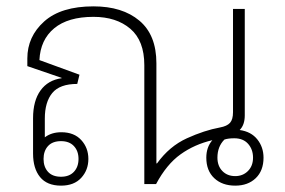

<svg xmlns="http://www.w3.org/2000/svg" viewBox="-20 -579 896 604"><path d="M172 5Q128 5 106 -22Q84 -49 84 -96V-207Q84 -262 107.5 -294.5Q131 -327 174 -333V-334L66 -371V-395Q66 -464 119 -511.5Q172 -559 274 -559Q365 -559 418.5 -514Q472 -469 472 -380V-65H474Q513 -119 568 -144Q623 -169 672 -178Q694 -182 703.5 -192.5Q713 -203 713 -226V-551H750V-216Q750 -186 734 -170Q770 -165 789.5 -140.5Q809 -116 809 -83Q809 -42 784.5 -18.5Q760 5 720 5Q679 5 654 -18.5Q629 -42 629 -83Q629 -116 648 -138Q592 -125 548 -93.5Q504 -62 471 0H434V-374Q434 -451 390 -488.5Q346 -526 274 -526Q194 -526 150.5 -490Q107 -454 104 -390L230 -344L223 -315Q168 -315 144.5 -286.5Q121 -258 121 -206V-147Q142 -163 173 -163Q213 -163 235.5 -138.5Q258 -114 258 -79Q258 -44 235.5 -19.5Q213 5 172 5ZM720 -25Q744 -25 760 -41Q776 -57 776 -83Q776 -109 760.5 -126.5Q745 -144 717 -144Q698 -144 686 -140Q664 -118 664 -83Q664 -57 679.5 -41Q695 -25 720 -25ZM172 -23Q198 -23 212.5 -38.5Q227 -54 227 -79Q227 -104 212.5 -119.5Q198 -135 172 -135Q145 -135 131 -119.5Q117 -104 117 -79Q117 -54 131 -38.5Q145 -23 172 -23Z"/></svg>

Font: Noto Sans Thai Looped ExtLight
Style: Regular
Weight: 200
Designer: Sasikarn Vongin, Ben Mitchell
Foundry: The Fontpad Ltd
Version: Version 1.00